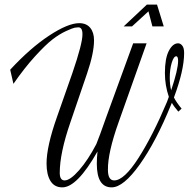

<svg xmlns="http://www.w3.org/2000/svg" viewBox="-20 -800 830 829"><path d="M259 -21Q283 -21 321.5 -65Q360 -109 396 -178Q407 -204 439 -295L555 -613H613L492 -272Q445 -140 446 -67Q446 -21 473 -21Q516 -21 578 -118Q640 -215 701 -360Q706 -372 709 -382Q692 -431 692 -485Q692 -548 709 -580.5Q726 -613 749 -613Q759 -613 767 -603Q775 -593 775 -571Q775 -497 731 -379Q741 -359 764 -331L750 -318Q731 -340 722 -356L719 -349Q654 -189 583.5 -90Q513 9 462 9Q398 9 398 -93Q398 -118 401 -146Q313 9 249 9Q215 9 198 -18.5Q181 -46 181 -94Q181 -168 226 -295L292 -483Q337 -614 336 -653Q336 -682 318 -682Q312 -682 303 -680.5Q294 -679 265.5 -666Q237 -653 207 -630Q177 -607 131 -556.5Q85 -506 38 -438L24 -499Q111 -593 192.5 -646.5Q274 -700 322 -700Q353 -700 369.5 -680Q386 -660 386 -626Q386 -571 356 -483L284 -272Q238 -139 238 -54Q238 -21 259 -21ZM713 -465Q713 -434 719 -410Q749 -500 749 -537Q749 -557 741 -557Q730 -557 721.5 -529Q713 -501 713 -465ZM687 -686H638L621 -751L550 -686H514L614 -780H658Z"/></svg>

Font: Dynalight
Style: Regular
Weight: 400
Designer: Astigmatic (AOETI)
Foundry: Astigmatic (AOETI)
Version: Version 1.000